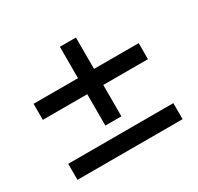

<svg xmlns="http://www.w3.org/2000/svg" viewBox="-109 -597 748 726"><g transform="rotate(-30 265.0 -234.5)"><path d="M230 -125V-262H36V-332H230V-469H300V-332H495V-262H300V-125ZM36 0V-70H495V0Z"/></g></svg>

Font: Frank Ruhl Libre Medium
Style: Regular
Weight: 500
Designer: Yanek Iontef
Foundry: Fontef
Version: Version 6.004